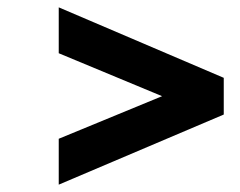

<svg xmlns="http://www.w3.org/2000/svg" viewBox="-20 -605 655 523"><path d="M140 -102V-227L421.5 -343L140 -460V-585L589.5 -393V-293Z"/></svg>

Font: Overpass
Style: Bold Italic
Weight: 700
Italic angle: -10°
Designer: Delve Withrington, Dave Bailey, Thomas Jockin
Foundry: Delve Fonts LLC
Version: Version 4.000; ttfautohint (v1.8.3)